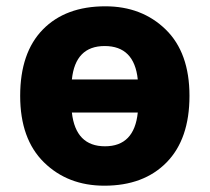

<svg xmlns="http://www.w3.org/2000/svg" viewBox="-20 -579 665 609"><path d="M581 -275Q581 -412 505.5 -485.5Q430 -559 314 -559Q188 -559 116 -485.5Q44 -412 44 -275Q44 -138 119.5 -64Q195 10 311 10Q436 10 508.5 -64Q581 -138 581 -275ZM312 -433Q406 -433 417 -327H208Q219 -433 312 -433ZM313 -115Q220 -115 208 -222H417Q406 -115 313 -115Z"/></svg>

Font: Noto Sans UI Extra
Style: Regular
Weight: 800
Designer: Monotype Design Team
Foundry: Monotype Imaging Inc.
Version: Version 1.901